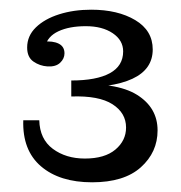

<svg xmlns="http://www.w3.org/2000/svg" viewBox="-20 -707 373 396"><path d="M170 -331Q103 -331 64.5 -364Q26 -397 28 -459H61Q62 -420 89 -400Q116 -380 155 -380Q196 -380 218 -398.5Q240 -417 240 -444Q240 -474 212 -492Q184 -510 127 -508V-533Q220 -538 262.5 -511.5Q305 -485 305 -438Q305 -393 270.5 -362Q236 -331 170 -331ZM127 -541Q179 -541 206.5 -556Q234 -571 234 -601Q234 -624 212.5 -638.5Q191 -653 157 -653Q123 -653 100.5 -642.5Q78 -632 73 -611L69 -621Q89 -623 101 -617Q113 -611 113 -597Q113 -586 104 -577.5Q95 -569 78 -570Q62 -571 49 -580Q36 -589 36 -609Q36 -633 54 -650.5Q72 -668 102 -677.5Q132 -687 168 -687Q223 -687 259 -665.5Q295 -644 295 -605Q295 -564 253 -544.5Q211 -525 127 -526Z"/></svg>

Font: Montagu Slab
Style: Bold
Weight: 700
Designer: Florian Karsten
Foundry: Florian Karsten
Version: Version 1.000